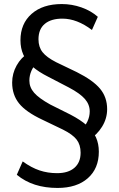

<svg xmlns="http://www.w3.org/2000/svg" viewBox="-20 -739 588 948"><path d="M418 -48 381 -99Q400 -115 411.5 -139Q423 -163 423 -189Q423 -223 399 -250.5Q375 -278 320 -307L220 -359Q170 -384 139.5 -411Q109 -438 95 -469.5Q81 -501 81 -540Q81 -622 136 -670.5Q191 -719 285 -719Q335 -719 382 -702.5Q429 -686 463 -656L434 -591Q397 -619 360.5 -633Q324 -647 288 -647Q232 -647 201 -621Q170 -595 170 -545Q170 -507 190 -481.5Q210 -456 257 -432L359 -383Q439 -343 474 -301Q509 -259 509 -200Q509 -154 484 -113.5Q459 -73 418 -48ZM264 189Q203 189 153 173Q103 157 63 124L92 58Q135 89 175.5 102.5Q216 116 262 116Q317 116 347.5 89.5Q378 63 378 15Q378 -24 358.5 -49.5Q339 -75 291 -99L189 -148Q108 -186 74 -228.5Q40 -271 40 -331Q40 -376 62 -415.5Q84 -455 121 -478L163 -428Q145 -412 135 -389Q125 -366 125 -341Q125 -308 148.5 -281Q172 -254 228 -223L328 -173Q378 -147 409 -119.5Q440 -92 454 -60.5Q468 -29 468 10Q468 93 413.5 141Q359 189 264 189Z"/></svg>

Font: Muli Medium
Style: Regular
Weight: 500
Designer: Vernon Adams
Foundry: Vernon Adams
Version: Version 2.100; ttfautohint (v1.8.1.43-b0c9)